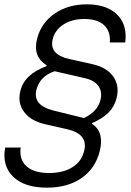

<svg xmlns="http://www.w3.org/2000/svg" viewBox="-32 -705 602 885"><path d="M184.2 160Q80.8 160 28.8 109.6Q-23.3 59.2 -8.3 -25H63.3Q55.8 30.8 90.4 61.7Q125 92.5 195 92.5Q259.2 92.5 301.7 65.8Q344.2 39.2 355.8 -9.2Q375.8 -86.7 278.3 -109.2L175.8 -132.5Q110 -147.5 79.2 -188.8Q48.3 -230 61.7 -285Q70.8 -324.2 101.3 -352.9Q131.7 -381.7 182.5 -400L183.3 -403.3Q150 -425 139.2 -455Q128.3 -485 139.2 -527.5Q158.3 -600 220 -642.5Q281.7 -685 368.3 -685Q430 -685 472.1 -663.3Q514.2 -641.7 533.3 -602.1Q552.5 -562.5 545 -509.2H474.2Q478.3 -560.8 447.5 -589.2Q416.7 -617.5 356.7 -617.5Q300.8 -617.5 261.2 -592.5Q221.7 -567.5 210.8 -524.2Q202.5 -488.3 221.7 -465.8Q240.8 -443.3 289.2 -432.5L394.2 -409.2Q460.8 -394.2 490.4 -351.7Q520 -309.2 505 -250.8Q495 -213.3 468.3 -186.2Q441.7 -159.2 392.5 -137.5L391.7 -134.2Q450 -97.5 427.5 -7.5Q407.5 71.7 343.8 115.8Q280 160 184.2 160ZM355 -160.8Q418.3 -191.7 430.8 -243.3Q440.8 -282.5 420.8 -309.6Q400.8 -336.7 354.2 -345.8L220 -376.7Q151.7 -354.2 135.8 -290.8Q118.3 -220 213.3 -195.8Z"/></svg>

Font: Funnel Sans Light Light
Style: Italic
Weight: 300
Italic angle: -14.036°
Version: Version 1.000